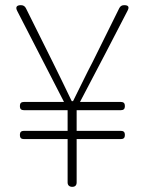

<svg xmlns="http://www.w3.org/2000/svg" viewBox="-20 -724 561 744"><path d="M388 -516 474 -682C482 -697 478 -704 461 -704C452 -704 446 -700 442 -692L339 -484C313 -435 291 -387 263 -332H258C232 -387 208 -435 184 -484L81 -691C77 -700 70 -704 61 -704C44 -704 39 -696 47 -681L228 -329H73C62 -329 57 -324 57 -313C57 -302 62 -297 73 -297H242V-217H73C62 -217 57 -212 57 -201C57 -190 62 -185 73 -185H242V-17C242 -6 249 0 260 0C271 0 277 -6 277 -17V-185H370H448C459 -185 464 -190 464 -201C464 -212 459 -217 448 -217H277V-297H448C459 -297 464 -302 464 -313C464 -324 459 -329 448 -329H290Z"/></svg>

Font: GenSenRounded2 TW EL
Style: Regular
Weight: 250
Version: Version 2.100;PS 2.1;hotconv 16.6.51;makeotf.lib2.5.65220 DE